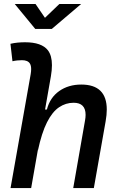

<svg xmlns="http://www.w3.org/2000/svg" viewBox="-20 -958 626 978"><path d="M353 0 413.1 -344.2Q416 -359.9 416 -373Q416 -434.6 355 -434.6Q314.9 -434.6 280.8 -411.6Q246.6 -388.7 219.5 -335.2Q192.4 -281.7 172.9 -190.4L173.8 -199.7L138.7 0H33.7L136.2 -579.6Q138.7 -594.2 138.7 -606Q138.7 -624 132.3 -634.3Q121.6 -651.4 91.8 -651.4Q79.6 -651.4 67.6 -650.1Q55.7 -648.9 43.5 -646L33.2 -734.9Q51.8 -739.3 70.3 -741Q88.9 -742.7 107.4 -742.7Q192.4 -742.7 224.1 -701.7Q244.6 -674.8 244.6 -626Q244.6 -600.6 239.3 -569.8L209.5 -399.9H218.8Q234.4 -460.9 281.5 -494.1Q328.6 -527.3 394 -527.3Q523.9 -527.3 523.9 -399.9Q523.9 -373 518.1 -340.3L458 0ZM159.7 -810.5 55.2 -937.5H161.1L209 -867.2L282.2 -937.5H393.1L243.7 -810.5Z"/></svg>

Font: CaskaydiaCove NFP
Style: Italic
Weight: 400
Italic angle: -10°
Designer: Aaron Bell
Foundry: Saja Typeworks
Version: Version 2111.001; VTT 6.35;Nerd Fonts 3.1.1